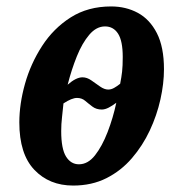

<svg xmlns="http://www.w3.org/2000/svg" viewBox="-20 -566 547 596"><path d="M207 10Q133 10 86.5 -39Q40 -88 40 -186Q40 -243 57.5 -305.5Q75 -368 110.5 -423Q146 -478 199.5 -512Q253 -546 325 -546Q371 -546 408 -526Q445 -506 467 -463Q489 -420 489 -351Q489 -307 478 -257.5Q467 -208 445 -161Q423 -114 389.5 -75Q356 -36 310.5 -13Q265 10 207 10ZM316 -288Q325 -288 334 -293Q343 -298 353 -306Q357 -326 359 -343.5Q361 -361 361 -389Q361 -439 346.5 -461.5Q332 -484 306 -484Q279 -484 257 -458Q235 -432 218.5 -391Q202 -350 190 -303Q216 -326 236 -326Q250 -326 263.5 -316.5Q277 -307 290.5 -297.5Q304 -288 316 -288ZM225 -56Q253 -56 275 -84Q297 -112 314 -156Q331 -200 341 -247Q329 -238 317.5 -232Q306 -226 296 -226Q279 -226 267 -235Q255 -244 244.5 -253Q234 -262 219 -262Q203 -262 177 -245Q175 -223 172.5 -202Q170 -181 170 -159Q170 -104 185 -80Q200 -56 225 -56Z"/></svg>

Font: Noto Serif ExtraCondensed
Style: Bold Italic
Weight: 700
Width: 2
Italic angle: -12°
Designer: Monotype Design Team
Foundry: Monotype Imaging Inc.
Version: Version 2.013; ttfautohint (v1.8.4.7-5d5b)